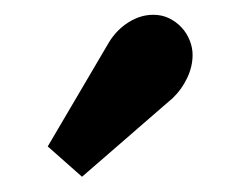

<svg xmlns="http://www.w3.org/2000/svg" viewBox="-20 -802 322 257"><path d="M89.8 -565.4 43.9 -606 126 -745.6Q136.2 -762.2 152.1 -772.2Q168 -782.2 185.1 -782.2Q196.8 -782.2 206.3 -777.6Q215.8 -772.9 222.9 -765.4Q230 -757.8 233.9 -748Q237.8 -738.3 237.8 -728.5Q237.8 -712.9 230.5 -697.5Q223.1 -682.1 211.4 -670.9Z"/></svg>

Font: DimaBanoo
Style: Bold
Weight: 800
Designer: R.Balvardi
Foundry: R.Balvardi
Version: Version 1.0.0-alpha3